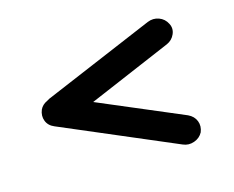

<svg xmlns="http://www.w3.org/2000/svg" viewBox="-63 -537 663 544"><g transform="rotate(-15 268.5 -264.5)"><path d="M443 -370 199 -266 449 -160Q466 -152 472 -136.5Q478 -121 471 -104Q463 -89 446 -83Q429 -77 413 -84L75 -228Q58 -235 52 -250.5Q46 -266 53 -283Q59 -296 74 -303L76 -304Q79 -306 81 -307L407 -445Q424 -452 440.5 -446Q457 -440 465 -424Q473 -409 466 -393Q459 -377 443 -370Z"/></g></svg>

Font: Hoogli
Style: Bold
Weight: 700
Designer: Anand Singh Naorem
Foundry: Brand New Type
Version: Version 1.00 b007